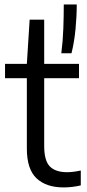

<svg xmlns="http://www.w3.org/2000/svg" viewBox="-20 -828 388 858"><path d="M264 9.5Q186.5 9.5 143.2 -31.2Q100 -72 100 -164V-478.5H2.5V-542.5H100L112.5 -740H177.5V-542.5H333V-478.5H177.5V-175.5Q177.5 -110 202.8 -84.2Q228 -58.5 280 -58.5Q306 -58.5 341 -66V0.5Q302.5 9.5 264 9.5ZM254 -590Q261 -644 263 -700.8Q265 -757.5 265 -808H323Q323 -755.5 317.5 -697.8Q312 -640 299.5 -590Z"/></svg>

Font: Encode Sans SmCnd
Style: Regular
Weight: 400
Width: 4
Designer: Multiple Designers
Foundry: Impallari Type
Version: Version 3.002; ttfautohint (v1.8.3) -l 8 -r 50 -G 200 -x 14 